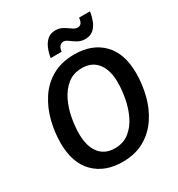

<svg xmlns="http://www.w3.org/2000/svg" viewBox="-197 -965 1024 1104"><g transform="rotate(-30 314.5 -412.5)"><path d="M294.2 12.5Q177.5 12.5 107.9 -57.5Q38.3 -127.5 38.3 -260Q38.3 -330.8 56.2 -402.1Q74.2 -473.3 112.5 -532.5Q150.8 -591.7 212.5 -627.1Q274.2 -662.5 360.8 -662.5Q477.5 -662.5 546.7 -592.9Q615.8 -523.3 615.8 -390.8Q615.8 -319.2 597.9 -247.5Q580 -175.8 541.2 -117.1Q502.5 -58.3 441.2 -22.9Q380 12.5 294.2 12.5ZM295 -77.5Q351.7 -77.5 390.8 -108.8Q430 -140 453.3 -188.8Q476.7 -237.5 487.1 -293.3Q497.5 -349.2 497.5 -397.5Q497.5 -480 461.7 -526.2Q425.8 -572.5 359.2 -572.5Q302.5 -572.5 263.8 -541.7Q225 -510.8 201.2 -462.1Q177.5 -413.3 167.1 -357.5Q156.7 -301.7 156.7 -252.5Q156.7 -170 192.5 -123.8Q228.3 -77.5 295 -77.5ZM233.3 -711.7Q238.3 -744.2 250 -772.5Q261.7 -800.8 282.5 -818.8Q303.3 -836.7 335 -836.7Q363.3 -836.7 385 -823.8Q406.7 -810.8 423.8 -798.3Q440.8 -785.8 455.8 -785.8Q470 -785.8 479.2 -795.8Q488.3 -805.8 490.8 -831.7H563.3Q558.3 -798.3 546.7 -769.6Q535 -740.8 514.2 -723.8Q493.3 -706.7 461.7 -706.7Q434.2 -706.7 412.5 -719.2Q390.8 -731.7 374.2 -744.6Q357.5 -757.5 344.2 -757.5Q311.7 -757.5 305.8 -711.7Z"/></g></svg>

Font: Familjen Grotesk Medium
Style: Italic
Weight: 500
Italic angle: -9.46201°
Designer: Anders Wikstroem, Jonas Baeckman, Matilda Gysing, Kristian Moeller
Foundry: Familjen STHLM AB
Version: Version 2.002; ttfautohint (v1.8.4.7-5d5b)